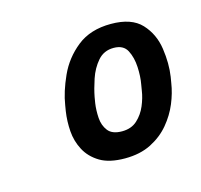

<svg xmlns="http://www.w3.org/2000/svg" viewBox="-54 -762 396 378"><g transform="rotate(-15 144.5 -573.5)"><path d="M285 -562Q282 -542 273.5 -521.5Q265 -501 250 -483Q235 -465 212.5 -453.5Q190 -442 159 -442Q127 -442 108 -453.5Q89 -465 79.5 -483Q70 -501 68.5 -521.5Q67 -542 70 -562L72 -574Q76 -600 90 -631Q104 -662 131 -683.5Q158 -705 200 -705Q242 -705 262 -683.5Q282 -662 286.5 -631Q291 -600 287 -574ZM227 -574Q230 -590 229 -609.5Q228 -629 220.5 -643.5Q213 -658 193 -658Q173 -658 160.5 -643.5Q148 -629 141.5 -609.5Q135 -590 132 -574L130 -562Q128 -548 129 -532.5Q130 -517 138.5 -506Q147 -495 167 -495Q186 -495 198 -506Q210 -517 216.5 -532.5Q223 -548 225 -562Z"/></g></svg>

Font: Winky Sans Medium
Style: Italic
Weight: 500
Italic angle: -8.97852°
Designer: Simon Atzbach
Foundry: typofactur
Version: Version 1.205